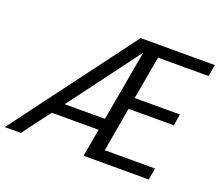

<svg xmlns="http://www.w3.org/2000/svg" viewBox="-131 -867 1182 1033"><g transform="rotate(20 460.0 -350.0)"><path d="M-14 0 509 -700H934L922 -633H633L589 -386H848L837 -320H578L534 -67H822L810 0H437L549 -631L78 0ZM150 -159 197 -226H515L503 -159Z"/></g></svg>

Font: DM Sans 17pt
Style: Italic
Weight: 400
Italic angle: -10°
Version: Version 4.004;gftools[0.9.30]